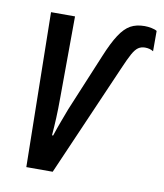

<svg xmlns="http://www.w3.org/2000/svg" viewBox="-67 -602 562 658"><g transform="rotate(10 213.5 -273.0)"><path d="M68.4 0 59.6 -537.6H143.1L141.6 -256.8Q141.6 -213.9 140.1 -183.6Q138.7 -153.3 136.2 -122.6H140.1Q148.9 -149.4 158.4 -174.6Q168 -199.7 175.3 -219.7L258.3 -418.9Q278.8 -468.8 296.9 -496.3Q314.9 -523.9 335.2 -535.2Q355.5 -546.4 384.3 -546.4Q396 -546.4 408.2 -543.9Q420.4 -541.5 427.2 -537.1V-466.3Q421.4 -470.2 413.8 -472.2Q406.2 -474.1 398.4 -474.1Q384.8 -474.1 374.8 -467.3Q364.7 -460.4 354.7 -442.4Q344.7 -424.3 330.1 -390.1L160.2 0Z"/></g></svg>

Font: Open Sans Condensed Medium
Style: Italic
Weight: 500
Width: 3
Italic angle: -12°
Designer: Monotype Design Team
Foundry: Monotype Imaging Inc.
Version: Version 3.000